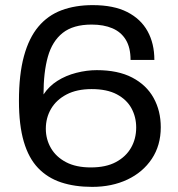

<svg xmlns="http://www.w3.org/2000/svg" viewBox="-20 -718 696 750"><path d="M340 12Q272 12 219 -5.5Q166 -23 129 -61.5Q92 -100 73 -164.5Q54 -229 54 -324Q54 -427 73.5 -498.5Q93 -570 130 -614Q167 -658 220.5 -678Q274 -698 342 -698Q424 -698 477 -671Q530 -644 556.5 -596Q583 -548 583 -484H490Q490 -532 471.5 -562.5Q453 -593 419 -607.5Q385 -622 338 -622Q266 -622 225 -589.5Q184 -557 167 -496.5Q150 -436 150 -349Q171 -381 204 -402Q237 -423 278 -433.5Q319 -444 358 -444Q441 -444 496.5 -415Q552 -386 580 -335.5Q608 -285 608 -221Q608 -150 573 -97.5Q538 -45 477.5 -16.5Q417 12 340 12ZM335 -64Q394 -64 433 -85Q472 -106 492 -141Q512 -176 512 -220Q512 -261 493.5 -295Q475 -329 436.5 -349.5Q398 -370 338 -370Q280 -370 240 -349Q200 -328 179.5 -293Q159 -258 159 -215Q159 -174 179 -139.5Q199 -105 238 -84.5Q277 -64 335 -64Z"/></svg>

Font: Archivo SemiExpanded
Style: Regular
Weight: 400
Width: 6
Designer: Hector Gatti
Foundry: Omnibus-Type
Version: Version 2.001